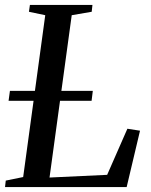

<svg xmlns="http://www.w3.org/2000/svg" viewBox="-30 -763 616 783"><path d="M-9.5 0 -6.5 -26.5 64.5 -41 154.5 -701 88 -715 92 -743H347L344 -715L262.5 -701L172 -39L407 -50L489.5 -238L541 -230L486.5 0ZM5 -352 10.5 -392.5H348.5L343.5 -352Z"/></svg>

Font: Merriweather 96pt
Style: Italic
Weight: 400
Italic angle: -7.8°
Version: Version 2.101